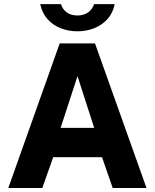

<svg xmlns="http://www.w3.org/2000/svg" viewBox="-20 -940 774 960"><path d="M21.5 0 278.5 -723H455L712.5 0H543.5L490 -154H246L191.5 0ZM283 -300.5H451L367.5 -559.5ZM553.5 -919.5Q544.5 -874.5 517 -844.2Q489.5 -814 450.8 -798.8Q412 -783.5 367 -783.5Q323 -783.5 284 -798.5Q245 -813.5 217.8 -844Q190.5 -874.5 181 -919.5H285Q292 -894.5 313.2 -878.5Q334.5 -862.5 367 -862.5Q399.5 -862.5 421 -878.5Q442.5 -894.5 450.5 -919.5Z"/></svg>

Font: Public Sans ExtraBold
Style: Regular
Weight: 800
Designer: The Public Sans Project Authors: Dan O. Williams and USWDS (Libre Franklin designed by Pablo Impallari and Rodrigo Fuenz
Version: Version 1.007